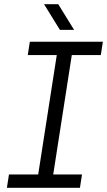

<svg xmlns="http://www.w3.org/2000/svg" viewBox="-20 -900 513 920"><path d="M13 0 23 -64H163L252 -636H113L123 -700H473L463 -636H324L235 -64H373L363 0ZM267 -757 191 -880H259L335 -757Z"/></svg>

Font: MuseoModerno Light
Style: Italic
Weight: 300
Italic angle: -9°
Designer: Pablo Cosgaya, Héctor Gatti, Marcela Romero, and the Authors of The MuseoModerno Project.
Foundry: Omnibus-Type Team
Version: Version 1.003